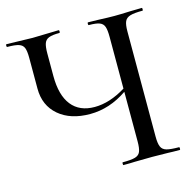

<svg xmlns="http://www.w3.org/2000/svg" viewBox="-97 -721 821 816"><g transform="rotate(-15 314.0 -312.5)"><path d="M230 -612.8Q199.2 -612.8 184.1 -606.9Q168.9 -601.1 163.6 -586.4Q158.2 -571.8 158.2 -542V-442.9Q158.2 -357.9 193.1 -314Q228 -270 294.4 -270Q360.8 -270 432.1 -314V-542Q432.1 -571.8 427 -586.4Q421.9 -601.1 407 -606.9Q392.1 -612.8 359.9 -612.8Q356.9 -612.8 356.9 -618.9Q356.9 -625 359.9 -625L405.8 -624Q448.2 -622.1 474.6 -622.1Q501 -622.1 544.9 -624L596.2 -625Q598.1 -625 598.1 -618.9Q598.1 -612.8 596.2 -612.8Q559.1 -612.8 541.5 -607.4Q523.9 -602.1 517.6 -588.1Q511.2 -574.2 511.2 -543.9V-81.1Q511.2 -51.3 517.6 -36.6Q523.9 -22 541.5 -17.1Q559.1 -12.2 596.2 -12.2Q598.1 -12.2 598.1 -6.1Q598.1 0 596.2 0Q563 0 544.9 -1L475.1 -2L398.9 -1Q380.9 0 348.1 0Q346.2 0 346.2 -6.1Q346.2 -12.2 348.1 -12.2Q385.3 -12.2 402.6 -17.1Q419.9 -22 426 -36.4Q432.1 -50.8 432.1 -81.1V-299.8Q354 -246.1 268.1 -246.1Q182.1 -246.1 130.6 -290Q79.1 -334 79.1 -408.2V-543.9Q79.1 -573.7 73.5 -587.9Q67.9 -602.1 51.5 -607.4Q35.2 -612.8 1 -612.8Q-2 -612.8 -2 -618.9Q-2 -625 1 -625L115.2 -622.1L230 -625Q232.9 -625 232.9 -618.9Q232.9 -612.8 230 -612.8Z"/></g></svg>

Font: Cormorant-Medium
Style: Regular
Weight: 500
Designer: Christian Thalmann (Catharsis Fonts)
Version: Version 3.000